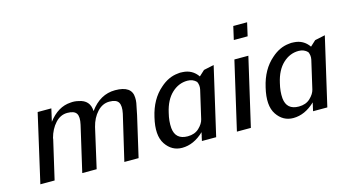

<svg xmlns="http://www.w3.org/2000/svg" viewBox="-78 -985 2328 1288"><g transform="rotate(-15 1086.0 -340.5)"><path d="M70 0 178 -473H273L253 -385Q319 -472 407 -477Q435 -480 462 -473Q539 -459 542 -382Q613 -480 717 -480Q833 -480 835 -397Q836 -379 833 -360.5Q830 -342 824.5 -318.5Q819 -295 817 -281L752 1H653L727 -315Q738 -367 723 -391.5Q708 -416 660 -416Q612 -416 575.5 -376.5Q539 -337 524 -277L461 0H361L434 -316Q446 -369 431 -392.5Q416 -416 368 -416Q320 -416 284 -376.5Q248 -337 232 -277V-272L169 0Z M926 -237Q953 -356 1030 -422Q1087 -473 1152 -479Q1168 -482 1186 -480Q1253 -477 1291 -422L1329 -457L1400 -472L1291 0H1192L1199 -32Q1201 -36 1201 -41L1205 -58Q1134 10 1053 10Q982 10 939.5 -53Q897 -116 926 -237ZM1026 -241Q1012 -185 1016 -137Q1024 -55 1109 -55Q1158 -55 1188 -83.5Q1218 -112 1225 -142L1270 -337Q1276 -366 1264 -391Q1240 -416 1202 -416Q1141 -416 1093 -371Q1045 -326 1026 -241Z M1435 0 1544 -472H1641L1532 0ZM1574 -599 1595 -691H1691L1670 -599Z M1698 -237Q1725 -356 1802 -422Q1859 -473 1924 -479Q1940 -482 1958 -480Q2025 -477 2063 -422L2101 -457L2172 -472L2063 0H1964L1971 -32Q1973 -36 1973 -41L1977 -58Q1906 10 1825 10Q1754 10 1711.5 -53Q1669 -116 1698 -237ZM1798 -241Q1784 -185 1788 -137Q1796 -55 1881 -55Q1930 -55 1960 -83.5Q1990 -112 1997 -142L2042 -337Q2048 -366 2036 -391Q2012 -416 1974 -416Q1913 -416 1865 -371Q1817 -326 1798 -241Z"/></g></svg>

Font: Coval
Style: Italic
Weight: 400
Foundry: Context Ltd
Version: Version 001.000